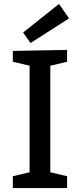

<svg xmlns="http://www.w3.org/2000/svg" viewBox="-20 -953 405 973"><path d="M135 -735 97 -788 279 -933 330 -860ZM45 0V-60L130 -80V-620L45 -640V-695L320 -700V-640L235 -620V-80L320 -60V0Z"/></svg>

Font: Bitter
Style: Regular
Weight: 400
Designer: Sol Matas
Foundry: Sol Matas
Version: Version 1.300;PS 001.300;hotconv 1.0.70;makeotf.lib2.5.58329